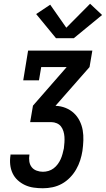

<svg xmlns="http://www.w3.org/2000/svg" viewBox="-20 -1005 565 1025"><path d="M209 0Q184 0 159.5 -3.5Q135 -7 113.5 -17Q92 -27 74.5 -43Q57 -59 47 -80.5Q37 -102 34.5 -126.5Q32 -151 36 -176Q36 -177 36 -178Q36 -179 36 -180H137Q137 -179 137 -178.5Q137 -178 137 -178Q134 -161 136.5 -143.5Q139 -126 149 -113Q159 -100 175.5 -94Q192 -88 209 -88Q224 -88 239 -92.5Q254 -97 266.5 -106.5Q279 -116 288.5 -129Q298 -142 304 -155.5Q310 -169 314 -184Q318 -199 321 -213Q323 -229 324 -244.5Q325 -260 324 -275Q323 -290 318.5 -304.5Q314 -319 305.5 -330Q297 -341 283 -347Q269 -353 254 -353H141L156 -441L336 -647H200L188 -576H104L130 -735H473L458 -647L277 -441V-440Q305 -439 330 -429Q355 -419 374 -401.5Q393 -384 405 -360Q417 -336 421.5 -310Q426 -284 425 -255.5Q424 -227 420 -199Q416 -174 408 -149Q400 -124 386.5 -100.5Q373 -77 353.5 -57Q334 -37 310.5 -24Q287 -11 261 -5.5Q235 0 209 0ZM279 -801 173 -930 248 -980 334 -857 461 -985 525 -925 374 -801Z"/></svg>

Font: Iosevka Slab Semibold Oblique
Style: Regular
Weight: 600
Italic angle: -9°
Monospace: yes
Designer: Belleve Invis
Foundry: Belleve Invis
Version: Version 11.1.1; ttfautohint (v1.8.3)